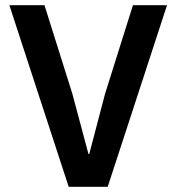

<svg xmlns="http://www.w3.org/2000/svg" viewBox="-20 -718 678 738"><path d="M244 0 16 -698H151L258 -358L320 -126H323L384 -358L491 -698H622L394 0Z"/></svg>

Font: IBM Plex Sans Devanagari SemiBold
Style: Regular
Weight: 600
Designer: Mike Abbink, Paul van der Laan, Pieter van Rosmalen, Erin McLaughlin
Foundry: Bold Monday
Version: Version 1.1